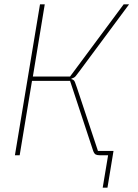

<svg xmlns="http://www.w3.org/2000/svg" viewBox="-20 -718 640 888"><path d="M480 0H441Q429 0 422.5 -3.5Q416 -7 411 -20L304 -344H128L71 0H49L165 -698H187L132 -364H304L552 -698H577L347 -388Q337 -375 330.5 -366.5Q324 -358 311 -355L310 -352Q322 -350 326.5 -338.5Q331 -327 336 -312L433 -20H505L477 150H455Z"/></svg>

Font: IBM Plex Mono Thin
Style: Italic
Weight: 100
Italic angle: -9°
Monospace: yes
Designer: Mike Abbink, Paul van der Laan, Pieter van Rosmalen
Foundry: Bold Monday
Version: Version 2.3